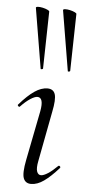

<svg xmlns="http://www.w3.org/2000/svg" viewBox="-53 -763 354 803"><g transform="rotate(5 123.5 -361.5)"><path d="M109 9Q85 9 77 -12Q69 -33 80 -89L121 -297Q132 -356 104 -356Q93 -356 74.5 -344Q56 -332 35 -310Q32 -306 27.5 -310.5Q23 -315 27 -318Q61 -357 89 -376Q117 -395 143 -395Q168 -395 175 -373.5Q182 -352 171 -299L131 -89Q125 -59 130 -45Q135 -31 147 -31Q158 -31 176 -42.5Q194 -54 215 -75Q219 -79 223 -75Q227 -71 223 -67Q190 -30 162.5 -10.5Q135 9 109 9ZM107 -475 65 -727Q65 -731 73.5 -731.5Q82 -732 93.5 -729.5Q105 -727 113.5 -723Q122 -719 122 -716L117 -476Q117 -474 112 -473Q107 -472 107 -475ZM221 -475 179 -727Q179 -731 187.5 -731.5Q196 -732 207.5 -729.5Q219 -727 227.5 -723Q236 -719 236 -716L231 -476Q231 -474 226 -473Q221 -472 221 -475Z"/></g></svg>

Font: Cormorant
Style: Italic
Weight: 400
Italic angle: -10°
Designer: Christian Thalmann (Catharsis Fonts)
Foundry: Catharsis Fonts
Version: Version 4.000